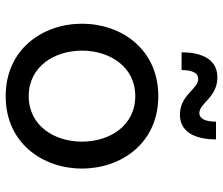

<svg xmlns="http://www.w3.org/2000/svg" viewBox="-76 -718 803 692"><g transform="rotate(90 326.0 -371.5)"><path d="M393 -618C463 -618 482 -686 482 -748H418C418 -711 408 -688 387 -688C351 -688 331 -753 258 -753C187 -753 168 -686 168 -624H232C232 -660 241 -684 264 -684C301 -684 321 -618 393 -618ZM326 10C496 10 587 -124 587 -265C587 -406 496 -540 326 -540C156 -540 65 -406 65 -265C65 -124 156 10 326 10ZM326 -73C219 -73 162 -166 162 -265C162 -364 219 -457 326 -457C433 -457 490 -364 490 -265C490 -166 433 -73 326 -73Z"/></g></svg>

Font: Be Vietnam Pro
Style: Regular
Weight: 400
Designer: Lam Bao, Tony Le, Vietanh Nguyen
Foundry: Yellow Type Foundry
Version: Version 1.002